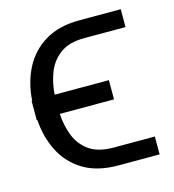

<svg xmlns="http://www.w3.org/2000/svg" viewBox="-85 -598 607 668"><g transform="rotate(-15 219.0 -264.5)"><path d="M260.3 -67.1H409.1V-2.8H260.3Q185 -2.8 135.3 -33Q85.6 -63.2 59.5 -114.3Q33.4 -165.5 29.1 -228.7H27V-297.9H29.1Q33 -361.5 59.3 -413Q85.6 -464.5 135.5 -495Q185.4 -525.6 260.3 -525.6H409.1V-461.3H260.3Q205.6 -461.3 173.7 -437.7Q141.7 -414.1 127.1 -376.8Q112.6 -339.5 110.1 -297.9H305.4V-228.7H110.1Q112.6 -185.4 127.3 -148.4Q142 -111.5 174 -89.3Q206 -67.1 260.3 -67.1Z"/></g></svg>

Font: Inter UI Light
Style: Regular
Weight: 300
Designer: Rasmus Andersson
Foundry: rsms
Version: 3.2;8d6f07862